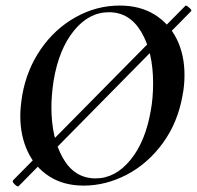

<svg xmlns="http://www.w3.org/2000/svg" viewBox="-20 -656 709 691"><path d="M46 15Q40 15 31.5 6Q23 -3 27 -7L647 -635L648 -636Q653 -636 662 -627.5Q671 -619 668 -616L47 14ZM53 -239Q53 -269 60 -313Q76 -405 126.5 -478.5Q177 -552 252 -594Q327 -636 411 -636Q483 -636 535.5 -604Q588 -572 616 -515.5Q644 -459 644 -386Q644 -348 637 -313Q620 -215 566 -141Q512 -67 436.5 -27.5Q361 12 281 12Q210 12 158.5 -20.5Q107 -53 80 -110Q53 -167 53 -239ZM523 -260Q531 -304 531 -357Q531 -468 489 -540Q447 -612 372 -612Q300 -612 246 -545.5Q192 -479 173 -366Q165 -313 165 -270Q165 -160 206.5 -87Q248 -14 324 -14Q395 -14 449.5 -80.5Q504 -147 523 -260Z"/></svg>

Font: Cormorant Garamond
Style: Bold Italic
Weight: 700
Italic angle: -10°
Designer: Christian Thalmann (Catharsis Fonts)
Foundry: Catharsis Fonts
Version: Version 4.000